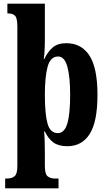

<svg xmlns="http://www.w3.org/2000/svg" viewBox="-20 -780 585 1040"><path d="M8 240V187H20Q44 187 59 174.5Q74 162 74 120V-636Q74 -683 61 -695Q48 -707 27 -707H20V-760H223V-573Q223 -555 222.5 -532Q222 -509 220.5 -489.5Q219 -470 217 -460H220Q238 -499 265 -522.5Q292 -546 339 -546Q421 -546 464.5 -479Q508 -412 508 -266Q508 -121 466 -54.5Q424 12 344 12Q297 12 269 -8.5Q241 -29 223 -68H219Q221 -50 222 -16.5Q223 17 223 53V119Q223 162 237.5 174.5Q252 187 277 187H297V240ZM293 -59Q329 -59 344.5 -110.5Q360 -162 360 -266Q360 -366 344.5 -420Q329 -474 295 -474Q253 -474 238 -419Q223 -364 223 -267Q223 -162 237.5 -110.5Q252 -59 293 -59Z"/></svg>

Font: Noto Serif Khmer ExtraCondensed ExtraBold
Style: Regular
Weight: 800
Width: 2
Designer: Danh Hong and the Monotype Design Team
Foundry: Monotype Imaging Inc.
Version: Version 2.004; ttfautohint (v1.8.4.7-5d5b)